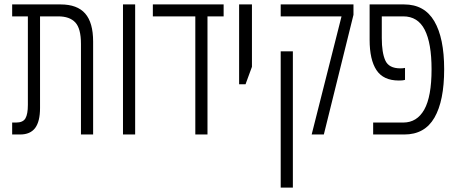

<svg xmlns="http://www.w3.org/2000/svg" viewBox="-20 -608 2073 868"><path d="M35 0V-54H53Q84 -54 95 -73Q106 -92 106 -134V-534H35V-588H254Q329 -588 365 -547Q401 -506 401 -420V0H346V-410Q346 -479 320.5 -506.5Q295 -534 243 -534H161V-120Q161 -59 139 -29.5Q117 0 71 0Z M536 0V-588H591V0Z M863 0V-534H671V-588H991V-534H918V0Z M1061 -227V-588H1119V-306L1090 -227Z M1389 0 1524 -534H1249V-588H1578V-541L1444 0ZM1249 240V-376H1304V240Z M1667 0V-54H1803Q1865 -54 1898 -112.5Q1931 -171 1931 -295Q1931 -413 1900 -473.5Q1869 -534 1803 -534H1706V-436Q1706 -370 1722 -334.5Q1738 -299 1790 -299Q1797 -299 1801.5 -299.5Q1806 -300 1811 -301V-247Q1804 -245 1797.5 -244.5Q1791 -244 1783 -244Q1713 -244 1682 -291Q1651 -338 1651 -428V-588H1807Q1899 -588 1943.5 -512Q1988 -436 1988 -295Q1988 -152 1944 -76Q1900 0 1808 0Z"/></svg>

Font: Noto Sans Hebrew ExtraCondensed Light
Style: Regular
Weight: 300
Width: 2
Designer: Monotype Design Team
Foundry: Monotype Imaging Inc.
Version: Version 2.004; ttfautohint (v1.8.4.7-5d5b)